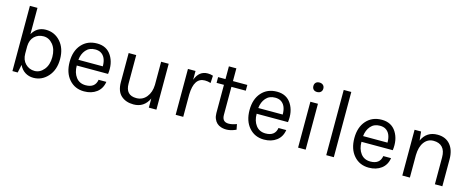

<svg xmlns="http://www.w3.org/2000/svg" viewBox="-36 -1307 4745 1936"><g transform="rotate(15 2337.0 -339.5)"><path d="M180 -407Q228 -490 320 -490Q412 -490 473 -421.5Q534 -353 534 -240.5Q534 -128 472 -58.5Q410 11 321 11Q273 11 234.5 -13Q196 -37 174 -84L156 0H101V-681H180ZM180 -282V-204Q180 -138 219.5 -98.5Q259 -59 315 -59Q371 -59 412 -108.5Q453 -158 453 -240Q453 -322 412.5 -371Q372 -420 315 -420Q258 -420 220 -383.5Q182 -347 180 -282Z M850 -53Q949 -53 963 -140H1044Q1033 -68 980.5 -28.5Q928 11 850 11Q754 11 694 -57.5Q634 -126 634 -240Q634 -354 694.5 -422Q755 -490 855.5 -490Q956 -490 1005.5 -412Q1055 -334 1040 -222H713Q713 -148 749 -100.5Q785 -53 850 -53ZM908 -415Q885 -427 852 -427Q791 -427 755.5 -385.5Q720 -344 714 -282H969Q969 -382 908 -415Z M1525 -95Q1476 9 1366 9Q1285 9 1235.5 -36Q1186 -81 1186 -175V-479H1265V-181Q1265 -60 1377 -60Q1442 -60 1482.5 -110Q1523 -160 1525 -238V-479H1604V0H1525Z M2001 -411Q1888 -411 1884 -233V0H1805V-479H1884V-387Q1920 -487 2011 -487Q2040 -487 2066 -478L2062 -401Q2032 -411 2001 -411Z M2437 -14Q2351 26 2280 3Q2229 -13 2208 -64Q2197 -89 2197 -124V-418H2120V-478H2197V-611H2275V-478H2425V-418H2275V-125Q2275 -52 2343 -52Q2380 -52 2426 -70Z M2728 -53Q2827 -53 2841 -140H2922Q2911 -68 2858.5 -28.5Q2806 11 2728 11Q2632 11 2572 -57.5Q2512 -126 2512 -240Q2512 -354 2572.5 -422Q2633 -490 2733.5 -490Q2834 -490 2883.5 -412Q2933 -334 2918 -222H2591Q2591 -148 2627 -100.5Q2663 -53 2728 -53ZM2786 -415Q2763 -427 2730 -427Q2669 -427 2633.5 -385.5Q2598 -344 2592 -282H2847Q2847 -382 2786 -415Z M3083 -479H3162V0H3083ZM3122 -591Q3098 -591 3084.5 -604.5Q3071 -618 3071 -640.5Q3071 -663 3084.5 -676.5Q3098 -690 3122 -690Q3146 -690 3160.5 -676.5Q3175 -663 3175 -640.5Q3175 -618 3160.5 -604.5Q3146 -591 3122 -591Z M3377 -681H3456V0H3377Z M3822 -53Q3921 -53 3935 -140H4016Q4005 -68 3952.5 -28.5Q3900 11 3822 11Q3726 11 3666 -57.5Q3606 -126 3606 -240Q3606 -354 3666.5 -422Q3727 -490 3827.5 -490Q3928 -490 3977.5 -412Q4027 -334 4012 -222H3685Q3685 -148 3721 -100.5Q3757 -53 3822 -53ZM3880 -415Q3857 -427 3824 -427Q3763 -427 3727.5 -385.5Q3692 -344 3686 -282H3941Q3941 -382 3880 -415Z M4248 -386Q4295 -490 4409 -490Q4494 -490 4541.5 -434Q4589 -378 4589 -281V0H4511V-281Q4511 -350 4478.5 -385Q4446 -420 4386 -420Q4326 -420 4289 -371Q4252 -322 4250 -235V0H4171V-478H4239Z"/></g></svg>

Font: Karla
Style: Regular
Weight: 400
Designer: Jonathan Pinhorn
Version: Version 1.000